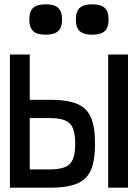

<svg xmlns="http://www.w3.org/2000/svg" viewBox="-20 -871 640 891"><path d="M26 0V-618H118V-18L60 -85H213Q257 -85 282.5 -96Q308 -107 318.5 -133Q329 -159 329 -204Q329 -250 318.5 -275.5Q308 -301 282.5 -312Q257 -323 213 -323H54V-408H213Q292 -408 337.5 -389Q383 -370 402 -326Q421 -282 421 -204Q421 -126 402 -82Q383 -38 337.5 -19Q292 0 213 0ZM482 0V-618H574V0ZM408 -710Q368 -710 350 -726.5Q332 -743 332 -781Q332 -818 350 -834.5Q368 -851 408 -851Q448 -851 466 -834.5Q484 -818 484 -781Q484 -743 466 -726.5Q448 -710 408 -710ZM192 -710Q152 -710 134 -726.5Q116 -743 116 -781Q116 -818 134 -834.5Q152 -851 192 -851Q232 -851 250 -834.5Q268 -818 268 -781Q268 -743 250 -726.5Q232 -710 192 -710Z"/></svg>

Font: Victor Mono SemiBold
Style: Regular
Weight: 600
Monospace: yes
Designer: Rune Bjørnerås
Version: Version 1.561;gftools[0.9.30]